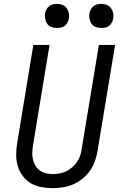

<svg xmlns="http://www.w3.org/2000/svg" viewBox="-20 -968 640 996"><path d="M254 8Q223 8 193.5 2.5Q164 -3 139.5 -17.5Q115 -32 98 -55Q81 -78 72.5 -105.5Q64 -133 64 -163.5Q64 -194 69 -225L153 -735H237L151 -213Q148 -194 147.5 -175.5Q147 -157 151 -140Q155 -123 164 -108Q173 -93 187 -83Q201 -73 218.5 -69Q236 -65 254 -65Q272 -65 290 -68.5Q308 -72 324.5 -80Q341 -88 355.5 -101Q370 -114 380.5 -129.5Q391 -145 396.5 -162.5Q402 -180 404 -197L493 -735H577L486 -185Q482 -159 472.5 -132.5Q463 -106 447 -83Q431 -60 408.5 -41.5Q386 -23 360.5 -12Q335 -1 307.5 3.5Q280 8 254 8ZM505 -823Q490 -823 476.5 -828Q463 -833 455 -844.5Q447 -856 444.5 -870.5Q442 -885 444 -900Q446 -910 451.5 -920Q457 -930 465.5 -936.5Q474 -943 484.5 -945.5Q495 -948 506 -948Q521 -948 534.5 -942.5Q548 -937 556 -925.5Q564 -914 567 -899.5Q570 -885 567 -870Q565 -860 559.5 -850Q554 -840 545.5 -833.5Q537 -827 526.5 -825Q516 -823 505 -823ZM275 -823Q260 -823 246.5 -828Q233 -833 225 -844.5Q217 -856 214.5 -870.5Q212 -885 214 -900Q216 -910 221.5 -920Q227 -930 235.5 -936.5Q244 -943 254.5 -945.5Q265 -948 276 -948Q291 -948 304.5 -942.5Q318 -937 326 -925.5Q334 -914 337 -899.5Q340 -885 337 -870Q335 -860 329.5 -850Q324 -840 315.5 -833.5Q307 -827 296.5 -825Q286 -823 275 -823Z"/></svg>

Font: Iosevka Aile
Style: Italic
Weight: 400
Italic angle: -9°
Designer: Belleve Invis
Foundry: Belleve Invis
Version: Version 28.0.1; ttfautohint (v1.8.4)